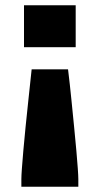

<svg xmlns="http://www.w3.org/2000/svg" viewBox="-20 -530 377 728"><path d="M61 178V149Q61 137 63 109Q65 81 68.5 41Q72 1 77 -49Q82 -99 88 -154.5Q94 -210 100 -267H238Q245 -210 250.5 -154.5Q256 -99 261 -49Q266 1 269.5 41Q273 81 275 109Q277 137 277 149V178ZM71 -351V-510H267V-351Z"/></svg>

Font: Saira Thin ExtraBold
Style: Regular
Weight: 800
Version: Version 1.101